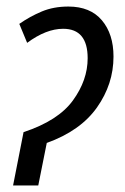

<svg xmlns="http://www.w3.org/2000/svg" viewBox="-20 -567 381 587"><path d="M20 0H97L123 -130Q226 -167 276.5 -238.5Q327 -310 327 -394Q327 -463 291.5 -505Q256 -547 189 -547Q144 -547 108 -532Q72 -517 39 -494L63 -436Q121 -479 173 -479Q248 -479 248 -389Q248 -322 203 -260Q158 -198 52 -163Z"/></svg>

Font: Noto Sans UI Condensed
Style: Italic
Weight: 400
Width: 3
Italic angle: -12°
Designer: Monotype Design Team
Foundry: Monotype Imaging Inc.
Version: Version 1.901